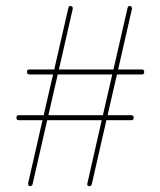

<svg xmlns="http://www.w3.org/2000/svg" viewBox="-20 -632 547 655"><path d="M76 -7 125 -222H44Q36 -222 36 -230.5Q36 -239 44 -239H129L161 -378H80Q72 -378 72 -386.5Q72 -395 80 -395H165L213 -604Q215 -612 220 -612Q221 -612 225 -610Q229 -608 228 -601L181 -395H367L415 -604Q417 -612 422 -612Q423 -612 427 -610Q431 -608 430 -601L383 -395H464Q472 -395 472 -386.5Q472 -378 464 -378H379L347 -239H428Q436 -239 436 -230.5Q436 -222 428 -222H343L293 -3Q291 3 285 3Q276 3 278 -6L327 -222H141L91 -3Q89 3 82 3Q75 3 76 -7ZM177 -378 145 -239H331L363 -378Z"/></svg>

Font: Flamenco Light
Style: Regular
Weight: 300
Designer: Luciano Vergara
Foundry: Luciano Vergara
Version: Version 1.003